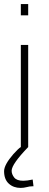

<svg xmlns="http://www.w3.org/2000/svg" viewBox="-24 -720 238 940"><path d="M77 200Q42 200 19 179Q-4 158 -4 118Q-4 87 41 35Q66 7 78 0V-500H114V0Q33 84 33 116Q33 133 45.5 149Q58 165 90 165Q108 165 136 159L140 192H135Q121 192 107 196Q92 200 77 200ZM114 -645H78V-700H114Z"/></svg>

Font: Storia Sans Thin
Style: Regular
Weight: 100
Designer: Accademia di Belle Arti di Urbino and others
Foundry: Accademia di Belle Arti di Urbino and others.
Version: Version 60.001;May 25, 2020;FontCreator 12.0.0.2522 64-bit